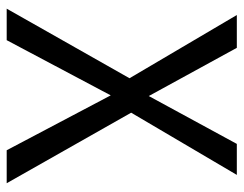

<svg xmlns="http://www.w3.org/2000/svg" viewBox="-97 -631 728 574"><g transform="rotate(90 267.0 -344.0)"><path d="M316.9 -372.1 527.8 0H429.2L265.1 -311L100.1 0H5.9L213.9 -367.2L24.9 -688H123L267.1 -424.8L410.2 -688H502.9Z"/></g></svg>

Font: Fira Sans Book
Style: Regular
Weight: 350
Designer: Carrois Corporate & Edenspiekermann AG
Foundry: Carrois Corporate GbR & Edenspiekermann AG
Version: Version 4.203;PS 004.203;hotconv 1.0.88;makeotf.lib2.5.64775